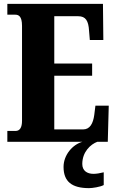

<svg xmlns="http://www.w3.org/2000/svg" viewBox="-20 -734 603 994"><path d="M18 0H407C356 14 309 68 309 130C309 206 352 240 441 240C458 240 499 234 517 224V158C497 163 479 166 464 166C431 166 406 150 406 115C406 52 449 13 484 0H538L543 -187H474L468 -139C462 -95 446 -64 410 -64H261V-342H457V-405H261V-650H385C424 -650 438 -626 441 -575L445 -527H515L513 -714H18V-658H58C76 -658 94 -651 94 -600V-109C94 -74 83 -56 60 -56H18Z"/></svg>

Font: Noto Serif Hebrew ExtraCondensed Black
Style: Regular
Weight: 900
Width: 2
Designer: Monotype Design Team
Foundry: Monotype Imaging Inc.
Version: Version 2.004